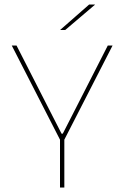

<svg xmlns="http://www.w3.org/2000/svg" viewBox="-20 -844 560 864"><path d="M251 -213.5 33 -639H54.5L201.5 -351L257 -242.5H262.5L318 -351L465 -639H486.5L268.5 -213.5ZM250 0V-235.5H269.5V0ZM381 -823.5H407V-822.5L273.5 -709H251V-709.5Z"/></svg>

Font: Anek Tamil Medium Thin
Style: Regular
Weight: 250
Version: Version 1.003